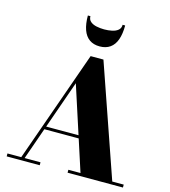

<svg xmlns="http://www.w3.org/2000/svg" viewBox="-142 -1126 1097 1238"><g transform="rotate(15 407.0 -506.5)"><path d="M198.5 -232V-251.5H498.5V-232ZM460 -764.5 718.5 -19.5H795V0H425.5V-19.5H506.5L327.5 -571L133.5 -19.5H239.5V0H19V-19.5H111L374.5 -764.5ZM414 -840Q372.5 -840 344.8 -859.8Q317 -879.5 303.2 -918.2Q289.5 -957 289.5 -1013H306.5Q306.5 -990 322 -977Q337.5 -964 362.2 -958.8Q387 -953.5 414 -953.5Q441 -953.5 465.8 -958.8Q490.5 -964 506 -977Q521.5 -990 521.5 -1013H538.5Q538.5 -957 524.8 -918.2Q511 -879.5 483 -859.8Q455 -840 414 -840Z"/></g></svg>

Font: Bodoni Moda 11pt ExtraBold
Style: Regular
Weight: 800
Designer: Owen Earl
Foundry: indestructible type
Version: Version 2.004